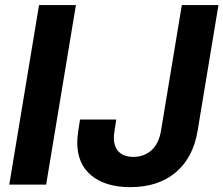

<svg xmlns="http://www.w3.org/2000/svg" viewBox="-20 -748 905 778"><path d="M287.6 -727.5 167 0H17.6L138.2 -727.5ZM507.8 10.3Q408.2 10.3 350.6 -36.6Q293 -83.5 293 -170.9Q293 -178.7 293.7 -188.2Q294.4 -197.8 296.9 -215.6Q299.3 -233.4 304.2 -263.7H451.2Q446.8 -235.8 444.6 -221.4Q442.4 -207 441.9 -200.7Q441.4 -194.3 441.4 -189.9Q441.4 -151.9 462.2 -132.1Q482.9 -112.3 520.5 -112.3Q563.5 -112.3 593.5 -138.9Q623.5 -165.5 632.3 -217.8L716.8 -727.5H865.2L780.8 -218.3Q762.7 -108.9 691.9 -49.3Q621.1 10.3 507.8 10.3Z"/></svg>

Font: Inter 20pt
Style: Bold Italic
Weight: 700
Italic angle: -9.3988°
Version: Version 4.001;git-66647c0bb